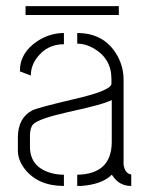

<svg xmlns="http://www.w3.org/2000/svg" viewBox="-20 -616 493 635"><path d="M64.5 -566.4V-595.7H373V-566.4ZM39.1 -118.2V-163.1Q40 -226.6 86.9 -251Q104.5 -259.8 224.6 -288.1Q347.7 -316.4 348.6 -338.9V-354.5Q348.6 -421.9 290 -456.1Q262.7 -471.7 235.4 -471.7V-506.8Q326.2 -506.8 368.2 -431.6Q388.7 -394.5 388.7 -352.5V-72.3Q392.6 -42 414.1 -39.1V-1Q375 -1 353.5 -33.2Q351.6 -36.1 349.6 -38.1Q317.4 -5.9 248 -1Q241.2 -1 235.4 -1V-38.1Q348.6 -40 349.6 -145.5V-285.2Q322.3 -270.5 204.1 -245.1Q108.4 -223.6 89.8 -205.1Q79.1 -193.4 79.1 -167V-128.9Q80.1 -63.5 148.4 -43.9Q168.9 -38.1 191.4 -38.1V-1Q105.5 -1 61.5 -57.6Q39.1 -86.9 39.1 -118.2ZM45.9 -379.9Q44.9 -441.4 104.5 -480.5Q145.5 -506.8 191.4 -506.8V-469.7Q136.7 -469.7 103.5 -426.8Q82 -399.4 82 -366.2Z"/></svg>

Font: Post No Bills Colombo Light
Style: Regular
Weight: 300
Designer: Kosala Senevirathne, Siva Puranthara, Lasantha Premarathna, Tharique Azeez
Foundry: Mooniak
Version: Version 1.220 ; ttfautohint (v1.6)